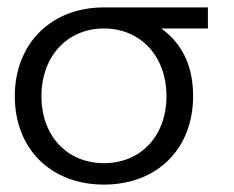

<svg xmlns="http://www.w3.org/2000/svg" viewBox="-20 -489 632 519"><path d="M261 -469C117 -469 20 -370 20 -229C20 -87 117 10 261 10C405 10 502 -87 502 -229C502 -303 478 -367 416 -412H542V-469ZM261 -48C161 -48 92 -122 92 -229C92 -336 161 -412 261 -412C361 -412 430 -336 430 -229C430 -122 361 -48 261 -48Z"/></svg>

Font: UULA Sans Medium
Style: Regular
Weight: 500
Designer: Mohamed Gaber, Laura Garcia Mut
Foundry: Kief Type Foundry
Version: Version 3.006;hotconv 1.0.109;makeotfexe 2.5.65596